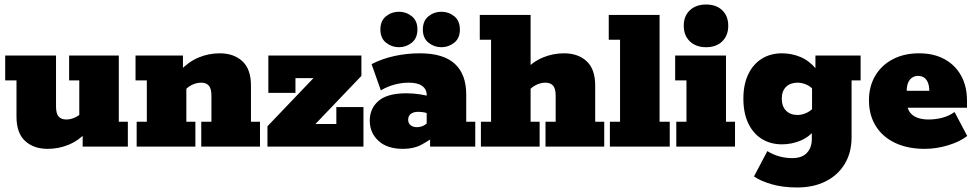

<svg xmlns="http://www.w3.org/2000/svg" viewBox="-20 -649 4322 850"><path d="M191 10Q129 10 91 -25Q53 -60 53 -133V-293H3V-403H228V-178Q228 -146 239.5 -133Q251 -120 274 -120Q294 -120 314.5 -130Q335 -140 348 -157L331 -120V-293H286V-403H506V-110H546V0H346V-67L368 -68Q329 -27 284.5 -8.5Q240 10 191 10Z M585 0V-110H630V-293H580V-403H790V-336L776 -335Q815 -376 859.5 -394.5Q904 -413 953 -413Q1015 -413 1053 -378Q1091 -343 1091 -270V-110H1131V0H871V-110H916V-225Q916 -257 904.5 -270Q893 -283 870 -283Q850 -283 829.5 -273Q809 -263 796 -246L805 -283V-110H845V0Z M1164 0V-90L1402 -339L1423 -303H1288V-238H1168V-403H1580V-313L1342 -64L1317 -100H1469V-175H1589V0Z M1764 10Q1694 10 1655.5 -25.5Q1617 -61 1617 -115Q1617 -169 1656 -202.5Q1695 -236 1779 -236Q1811 -236 1842 -231Q1873 -226 1888 -220L1869 -206V-229Q1869 -254 1849 -268.5Q1829 -283 1790 -283Q1758 -283 1726.5 -274.5Q1695 -266 1666 -249L1625 -365Q1671 -389 1726 -401Q1781 -413 1839 -413Q1943 -413 1993.5 -366.5Q2044 -320 2044 -231V-110H2084V0H1884V-68L1911 -50Q1877 -25 1844 -7.5Q1811 10 1764 10ZM1825 -86Q1844 -86 1859 -95Q1874 -104 1884 -115L1869 -78V-169L1887 -141Q1877 -147 1862.5 -150.5Q1848 -154 1831 -154Q1811 -154 1799 -145Q1787 -136 1787 -119Q1787 -103 1798 -94.5Q1809 -86 1825 -86ZM1746 -440Q1714 -440 1689 -460Q1664 -480 1664 -519Q1664 -557 1689 -577Q1714 -597 1746 -597Q1778 -597 1803 -577Q1828 -557 1828 -519Q1828 -480 1803 -460Q1778 -440 1746 -440ZM1934 -440Q1902 -440 1877 -460Q1852 -480 1852 -518Q1852 -557 1877 -577Q1902 -597 1934 -597Q1966 -597 1991 -577Q2016 -557 2016 -518Q2016 -480 1991 -460Q1966 -440 1934 -440Z M2109 0V-110H2154V-473H2104V-583H2329V-336L2300 -335Q2339 -376 2383.5 -394.5Q2428 -413 2477 -413Q2539 -413 2577 -378Q2615 -343 2615 -270V-110H2655V0H2395V-110H2440V-225Q2440 -257 2428.5 -270Q2417 -283 2394 -283Q2374 -283 2353.5 -273Q2333 -263 2320 -246L2329 -283V-110H2369V0Z M2680 0V-110H2725V-473H2675V-583H2900V-110H2945V0Z M2974 0V-110H3019V-293H2969V-403H3194V-110H3234V0ZM3106 -440Q3061 -440 3034 -466Q3007 -492 3007 -535Q3007 -578 3034 -603.5Q3061 -629 3106 -629Q3151 -629 3177.5 -603.5Q3204 -578 3204 -535Q3204 -492 3177.5 -466Q3151 -440 3106 -440Z M3509 181Q3445 181 3395.5 166.5Q3346 152 3318 132L3377 20Q3401 35 3429 43Q3457 51 3487 51Q3531 51 3552.5 27.5Q3574 4 3574 -33V-66L3593 -79Q3562 -42 3523 -26Q3484 -10 3442 -10Q3391 -10 3352.5 -34Q3314 -58 3292.5 -103.5Q3271 -149 3271 -212Q3271 -275 3292.5 -320Q3314 -365 3352.5 -389Q3391 -413 3442 -413Q3484 -413 3523 -397Q3562 -381 3593 -344L3590 -330V-403H3790V-293H3750V-42Q3750 27 3719.5 77Q3689 127 3635 154Q3581 181 3509 181ZM3511 -140Q3528 -140 3546.5 -147.5Q3565 -155 3581 -171L3575 -124V-297L3581 -252Q3565 -269 3546.5 -276Q3528 -283 3511 -283Q3479 -283 3460 -264.5Q3441 -246 3441 -212Q3441 -178 3460 -159Q3479 -140 3511 -140Z M4074 10Q3999 10 3943.5 -16Q3888 -42 3857.5 -90.5Q3827 -139 3827 -205Q3827 -267 3855 -314Q3883 -361 3933 -387Q3983 -413 4049 -413Q4114 -413 4161.5 -387Q4209 -361 4235 -314Q4261 -267 4261 -203V-172H3916V-247H4094Q4094 -268 4088 -283Q4082 -298 4071 -305.5Q4060 -313 4044 -313Q4029 -313 4017.5 -305Q4006 -297 4000 -282Q3994 -267 3994 -244V-203Q3994 -161 4019 -140.5Q4044 -120 4091 -120Q4122 -120 4151 -127.5Q4180 -135 4206 -153L4262 -47Q4230 -22 4178 -6Q4126 10 4074 10Z"/></svg>

Font: Rokkitt Black
Style: Regular
Weight: 900
Designer: Vernon Adams
Foundry: Vernon Adams
Version: Version 3.103